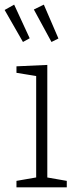

<svg xmlns="http://www.w3.org/2000/svg" viewBox="-29 -808 336 828"><path d="M175 -35 167 -44 259 -28V0H42V-28L134 -44L127 -35V-487L134 -479L42 -494V-522L175 -528ZM70 -627 99 -643 32 -788 -9 -765ZM193 -627 223 -642 160 -788 117 -767Z"/></svg>

Font: Bitter Thin Light
Style: Regular
Weight: 300
Version: Version 2.002